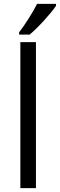

<svg xmlns="http://www.w3.org/2000/svg" viewBox="-20 -979 311 999"><path d="M167 0H85.9V-759.8H167ZM79.6 -811Q103 -841.3 130.1 -884.3Q157.2 -927.2 172.9 -959H271.5V-948.7Q250 -917 207.5 -870.6Q165 -824.2 133.8 -798.8H79.6Z"/></svg>

Font: Open Sans ACDW
Style: acdw
Weight: 400
Foundry: Ascender Corporation
Version: Version 1.10